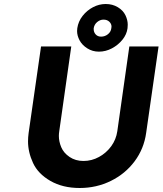

<svg xmlns="http://www.w3.org/2000/svg" viewBox="-20 -933 812 959"><path d="M378 6Q293 6 231.5 -29.5Q170 -65 145 -119Q120 -173 120 -227Q120 -247 123 -269L185 -701H336L276 -278Q274 -265 274 -254Q274 -226 286 -197.5Q298 -169 327.5 -149Q357 -129 397 -129Q438 -129 474.5 -149Q511 -169 535.5 -202.5Q560 -236 566 -278L626 -701H772L710 -269Q699 -190 652.5 -127.5Q606 -65 534 -29.5Q462 6 378 6ZM474 -675Q442 -675 416 -691.5Q390 -708 377.5 -731.5Q365 -755 365 -778Q365 -785 366 -792Q371 -826 392.5 -853.5Q414 -881 444.5 -897Q475 -913 508 -913Q542 -913 568.5 -897Q595 -881 606.5 -857Q618 -833 618 -810Q618 -801 617 -792Q613 -761 591.5 -734.5Q570 -708 539 -691.5Q508 -675 474 -675ZM485 -750Q504 -750 519 -762Q534 -774 536 -792Q537 -796 537 -800Q537 -814 526 -824.5Q515 -835 497 -835Q480 -835 465.5 -823Q451 -811 448 -792Q448 -789 448 -787Q448 -772 458 -761Q468 -750 485 -750Z"/></svg>

Font: Lexend SemBd
Style: Italic
Weight: 600
Italic angle: -8.13011°
Designer: Bonnie Shaver-Troup, Thomas Jockin
Foundry: Lexend
Version: Version 1.007